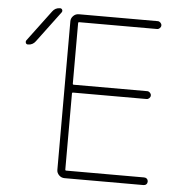

<svg xmlns="http://www.w3.org/2000/svg" viewBox="-53 -825 821 857"><g transform="rotate(5 357.5 -397.0)"><path d="M86.9 -618.2Q74.2 -600.6 52.7 -600.6Q45.9 -600.6 43 -606.4Q42 -609.4 42 -611.3Q42 -615.2 43.9 -618.2L147.5 -756.8Q160.2 -774.4 181.6 -774.4Q188.5 -774.4 191.4 -768.6Q194.3 -762.7 190.4 -756.8ZM271.5 -404.3Q267.6 -404.3 267.6 -400.4V-58.6Q267.6 -54.7 271.5 -54.7H621.1Q628.9 -54.7 633.8 -49.8Q638.7 -44.9 638.7 -37.6Q638.7 -30.3 633.8 -25.4Q628.9 -20.5 621.1 -20.5H267.6Q252.9 -20.5 242.7 -30.8Q232.4 -41 232.4 -54.7V-720.7Q232.4 -734.4 242.7 -744.6Q252.9 -754.9 267.6 -754.9H621.1Q627.9 -754.9 633.3 -749.5Q638.7 -744.1 638.7 -737.3Q638.7 -730.5 633.3 -725.1Q627.9 -719.7 621.1 -719.7H271.5Q267.6 -719.7 267.6 -714.8V-443.4Q267.6 -439.5 271.5 -439.5H601.6Q608.4 -439.5 613.8 -434.1Q619.1 -428.7 619.1 -421.9Q619.1 -415 613.8 -409.7Q608.4 -404.3 601.6 -404.3Z"/></g></svg>

Font: Gen Jyuu Gothic ExtraLight
Style: Regular
Weight: 100
Designer: [Source Han Sans]
Ryoko NISHIZUKA  (kana & ideographs); Paul D. Hunt (Latin, Greek & Cyrillic); Wenlong ZHANG  (bopomofo
Version: Version 1.002.20150607